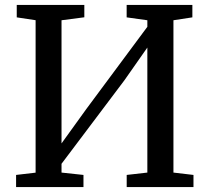

<svg xmlns="http://www.w3.org/2000/svg" viewBox="-20 -763 855 783"><path d="M45.6 0V-49.6L125.2 -58.9V-680.6L48.3 -692.2V-743H323.9V-692.5L230.9 -680.4V-178.2L332.3 -318.8L580.9 -653.7V-680.4L496.5 -692.2V-743H764.5V-692.2L687.3 -680.4V-59.2L769 -49.6V0H496.7V-49.6L580.9 -59.2V-569.1L487.5 -435.8L230.9 -95V-59.2L320.4 -49.6V0Z"/></svg>

Font: Merriweather Light
Style: Regular
Weight: 300
Designer: Eben Sorkin
Foundry: Eben Sorkin
Version: Version 2.100